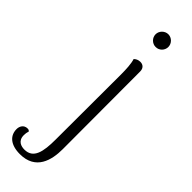

<svg xmlns="http://www.w3.org/2000/svg" viewBox="-385 -719 958 958"><g transform="rotate(45 94.0 -239.5)"><path d="M131 -623C156 -623 176 -643 176 -668C176 -692 156 -713 131 -713C107 -713 86 -692 86 -668C86 -643 107 -623 131 -623ZM30 234C142 234 164 142 164 65L163 -482C163 -504 150 -517 130 -517C115 -517 104 -511 96 -503C104 -479 106 -440 106 -404L105 56C105 142 93 202 30 202C8 202 -23 194 -23 153C-23 144 -22 134 -18 124C-21 118 -26 116 -33 116C-59 116 -70 138 -70 157C-70 203 -36 234 30 234Z"/></g></svg>

Font: Arima Koshi Light
Style: Regular
Weight: 300
Designer: Joana Correia and Natanael Gama
Foundry: NDISCOVER
Version: Version 1.019;PS 001.019;hotconv 1.0.88;makeotf.lib2.5.64775